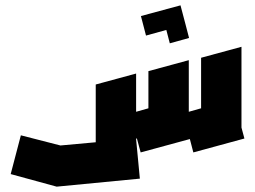

<svg xmlns="http://www.w3.org/2000/svg" viewBox="-20 -567 954 718"><path d="M192 131 20 84 58 -61 206 -23 338 -35V-251L489 -292V-149L535 -162V-301L686 -342V-149L732 -162V-351L883 -392V-90L894 -49L703 3L690 -47L506 3L492 -49H489V-46L503 101L192 131ZM615 -405 602 -455 526 -434 507 -507 655 -547 674 -475 687 -425Z"/></svg>

Font: Blaka Ink
Style: Regular
Weight: 400
Designer: Mohamed Gaber
Foundry: Kief Type Foundry
Version: Version 1.003; ttfautohint (v1.8.4.7-5d5b)